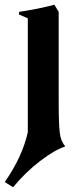

<svg xmlns="http://www.w3.org/2000/svg" viewBox="-48 -505 334 808"><path d="M7 283 -28 261Q45 157 69 52V-428L32 -444V-455Q112 -467 181 -485L199 -455V-78Q199 17 203.5 53.5Q208 90 225 108V112Q182 126 121 172.5Q60 219 7 283Z"/></svg>

Font: NewRocker
Style: Regular
Weight: 400
Designer: Pablo Impallari, Brenda Gallo, Rodrigo Fuenzalida
Foundry: Pablo Impallari, Brenda Gallo, Rodrigo Fuenzalida
Version: Version 1.000